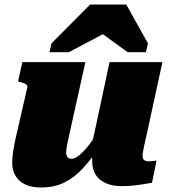

<svg xmlns="http://www.w3.org/2000/svg" viewBox="-20 -818 746 850"><path d="M282 -201Q278 -183 275.5 -169Q273 -155 273 -143Q273 -135 275.5 -128.5Q278 -122 283 -118.5Q288 -115 296 -115Q312 -115 332.5 -132Q353 -149 376 -179Q399 -209 424 -247V-172Q387 -117 349 -75Q311 -33 266 -10.5Q221 12 162 12Q99 12 66.5 -18Q34 -48 34 -97Q34 -120 38 -146Q42 -172 49 -205L101 -431Q102 -437 98.5 -441.5Q95 -446 87.5 -449Q80 -452 69 -455L60 -457L79 -543H358ZM632 -234Q625 -204 620.5 -183.5Q616 -163 613.5 -149.5Q611 -136 611 -128Q611 -115 618 -109.5Q625 -104 639 -104Q649 -104 658 -105.5Q667 -107 673 -107L653 -9Q636 -6 614.5 -2.5Q593 1 569 3.5Q545 6 520 6Q458 6 423 -22.5Q388 -51 388 -108Q388 -112 388 -117Q388 -122 388 -129Q388 -136 388 -145L377 -132L465 -543H699ZM539 -798H379L208 -626L199 -587H285L491 -696H395L545 -587H626L635 -626Z"/></svg>

Font: Roboto Serif 20pt Black
Style: Italic
Weight: 900
Italic angle: -10°
Version: Version 1.008